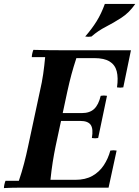

<svg xmlns="http://www.w3.org/2000/svg" viewBox="-27 -956 709 978"><path d="M-7 2Q-7 -6 -4.5 -17Q-2 -28 1 -35H69Q84 -79 95.5 -123Q107 -167 116 -210L176 -490Q187 -537 193 -579Q199 -621 203 -665H135Q135 -673 137.5 -684Q140 -695 143 -702Q177 -701 216.5 -700.5Q256 -700 290 -700H640L601 -511Q585 -508 569 -511Q576 -560 567.5 -593Q559 -626 531 -643Q503 -660 453 -660H362Q347 -614 337 -577Q327 -540 316 -490L256 -210Q248 -171 241.5 -130Q235 -89 230 -40H356Q408 -40 443.5 -60Q479 -80 501.5 -114Q524 -148 535 -189Q551 -192 567 -189L526 0H141Q107 0 67.5 0Q28 0 -7 2ZM441 -253Q449 -300 435 -320Q421 -340 382 -340H214L222 -380H390Q430 -380 452.5 -401Q475 -422 486 -468Q502 -471 518 -468L473 -253Q457 -250 441 -253ZM662 -936Q632 -892 592 -866Q552 -840 512 -819.5Q472 -799 439 -770Q423 -767 407 -770Q441 -809 465 -847.5Q489 -886 507 -936Z"/></svg>

Font: Poltawski Nowy SemiBold
Style: Italic
Weight: 600
Italic angle: -12°
Version: Version 1.001;gftools[0.9.25]